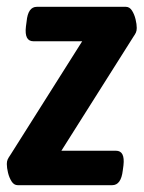

<svg xmlns="http://www.w3.org/2000/svg" viewBox="-32 -543 421 563"><path d="M20 0Q9 0 2 -11Q-5 -22 -8.5 -36.5Q-12 -51 -12 -62Q-12 -70 -9.5 -75.5Q-7 -81 -2 -88L209 -422H66Q39 -422 44 -465L46 -480Q50 -523 76 -523H337Q348 -523 355 -512Q362 -501 365.5 -486.5Q369 -472 369 -461Q369 -453 366.5 -447.5Q364 -442 359 -435L148 -101H308Q335 -101 330 -58L328 -43Q323 0 297 0Z"/></svg>

Font: Asap Condensed Condensed SemiBold
Style: Italic
Weight: 600
Width: 3
Italic angle: -6°
Designer: Pablo Cosgaya
Foundry: Omnibus-Type
Version: Version 3.001; ttfautohint (v1.8.4.7-5d5b)